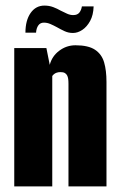

<svg xmlns="http://www.w3.org/2000/svg" viewBox="-20 -667 426 687"><path d="M31 0V-495H146L158 -435Q166 -466 192 -485.5Q218 -505 250 -505Q296 -505 320 -489Q344 -473 352.5 -444Q361 -415 361 -374V0H225V-367Q225 -377 224 -384.5Q223 -392 220 -397.5Q217 -403 211.5 -406Q206 -409 196 -409Q189 -409 183 -407Q177 -405 173 -401.5Q169 -398 167 -395V0ZM241 -549Q225 -549 211 -555.5Q197 -562 183 -570Q172 -576 160.5 -581Q149 -586 137 -586Q124 -586 117 -576Q110 -566 109 -550H71Q71 -594 89.5 -620.5Q108 -647 139 -647Q156 -647 170.5 -641.5Q185 -636 197 -629Q209 -623 220 -618Q231 -613 242 -613Q257 -613 264 -622Q271 -631 273 -644H315Q314 -613 302.5 -592Q291 -571 274.5 -560Q258 -549 241 -549Z"/></svg>

Font: Alumni Sans ExtraBold
Style: Regular
Weight: 800
Designer: Robert E. Leuschke
Foundry: Robert E. Leuschke
Version: Version 1.018